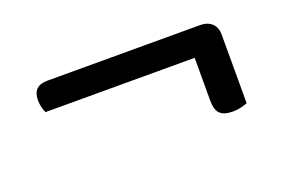

<svg xmlns="http://www.w3.org/2000/svg" viewBox="-45 -495 632 432"><g transform="rotate(-20 271.0 -279.0)"><path d="M452 -383Q469 -383 479.5 -373.5Q490 -364 490 -346V-182Q482 -179 473.5 -177Q465 -175 454 -175Q434 -175 424.5 -184Q415 -193 415 -215V-318H58Q51 -332 51 -349Q51 -383 86 -383Z"/></g></svg>

Font: Baloo 2
Style: Regular
Weight: 400
Designer: Sarang Kulkarni and Ek Type
Foundry: Ek Type
Version: Version 1.640;hotconv 1.0.111;makeotfexe 2.5.65597; ttfautoh